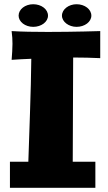

<svg xmlns="http://www.w3.org/2000/svg" viewBox="-20 -882 513 908"><path d="M454 -735C454 -735 330 -731 206 -731C144 -731 82 -732 35 -735C38 -712 39 -694 39 -675C39 -651 37 -627 35 -599C66 -601 97 -603 128 -604C127 -460 117 -219 114 -117H27V6H431V-117H324C324 -226 326 -528 326 -610H329C371 -610 412 -609 454 -607ZM207 -808C207 -838 176 -862 137 -862C99 -862 68 -838 68 -808C68 -779 99 -755 137 -755C176 -755 207 -779 207 -808ZM412 -808C412 -838 381 -862 342 -862C305 -862 273 -838 273 -808C273 -779 305 -755 342 -755C381 -755 412 -779 412 -808Z"/></svg>

Font: Galindo
Style: Regular
Weight: 400
Designer: Astigmatic (AOETI)
Foundry: Astigmatic (AOETI)
Version: Version 1.000